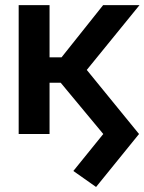

<svg xmlns="http://www.w3.org/2000/svg" viewBox="-20 -536 578 768"><path d="M364.3 211.9 273.4 147.9 393.1 0 222.7 -205.1H178.2V0H54.7V-515.6H178.2V-306.6H226.1L392.6 -515.6H538.1L327.1 -256.3L536.1 0Z"/></svg>

Font: Inter Display SemiBold
Style: Regular
Weight: 600
Designer: Rasmus Andersson
Foundry: rsms
Version: Version 4.001;git-9221beed3